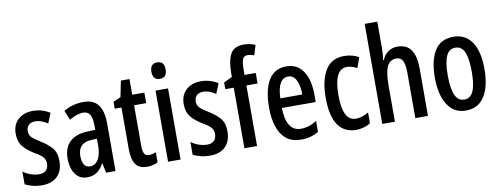

<svg xmlns="http://www.w3.org/2000/svg" viewBox="-63 -1096 3736 1436"><g transform="rotate(-10 1805.0 -377.5)"><path d="M319 -149Q319 -72 277 -31Q235 10 160 10Q122 10 89.5 1.5Q57 -7 32 -20V-117Q55 -99 88 -87Q121 -75 154 -75Q187 -75 205.5 -93Q224 -111 224 -145Q224 -173 206.5 -193.5Q189 -214 142 -240Q92 -270 62 -306.5Q32 -343 32 -405Q32 -471 74.5 -510.5Q117 -550 187 -550Q223 -550 255 -540.5Q287 -531 316 -513L285 -437Q263 -452 239 -461Q215 -470 190 -470Q159 -470 141.5 -453Q124 -436 124 -408Q124 -379 141.5 -360.5Q159 -342 207 -313Q257 -282 288 -246.5Q319 -211 319 -149Z M572 -550Q649 -550 684 -501.5Q719 -453 719 -362V0H647L632 -74H630Q608 -32 577.5 -11Q547 10 504 10Q461 10 434 -13Q407 -36 394.5 -73Q382 -110 382 -153Q382 -235 428 -279Q474 -323 560 -327L623 -330V-361Q623 -418 607 -445Q591 -472 555 -472Q510 -472 450 -437L421 -509Q488 -550 572 -550ZM579 -260Q479 -254 479 -156Q479 -67 539 -67Q578 -67 601 -105Q624 -143 624 -210V-262Z M988 -74Q1012 -74 1040 -86V-9Q1023 0 1002.5 5Q982 10 957 10Q899 10 872 -27.5Q845 -65 845 -142V-460H794V-512L851 -537L876 -659H941V-540H1033V-460H941V-150Q941 -112 951 -93Q961 -74 988 -74Z M1166 -746Q1220 -746 1220 -683Q1220 -621 1166 -621Q1112 -621 1112 -683Q1112 -746 1166 -746ZM1213 -540V0H1118V-540Z M1595 -149Q1595 -72 1553 -31Q1511 10 1436 10Q1398 10 1365.5 1.5Q1333 -7 1308 -20V-117Q1331 -99 1364 -87Q1397 -75 1430 -75Q1463 -75 1481.5 -93Q1500 -111 1500 -145Q1500 -173 1482.5 -193.5Q1465 -214 1418 -240Q1368 -270 1338 -306.5Q1308 -343 1308 -405Q1308 -471 1350.5 -510.5Q1393 -550 1463 -550Q1499 -550 1531 -540.5Q1563 -531 1592 -513L1561 -437Q1539 -452 1515 -461Q1491 -470 1466 -470Q1435 -470 1417.5 -453Q1400 -436 1400 -408Q1400 -379 1417.5 -360.5Q1435 -342 1483 -313Q1533 -282 1564 -246.5Q1595 -211 1595 -149Z M1879 -460H1794V0H1698V-460H1634V-511L1698 -542V-569Q1698 -665 1725.5 -715Q1753 -765 1826 -765Q1850 -765 1870 -761Q1890 -757 1914 -747L1891 -672Q1877 -677 1865 -679.5Q1853 -682 1841 -682Q1814 -682 1804 -658.5Q1794 -635 1794 -574V-540H1879Z M2112 -549Q2169 -549 2207 -518Q2245 -487 2264 -432.5Q2283 -378 2283 -309V-248H2026Q2029 -70 2141 -70Q2171 -70 2200.5 -79Q2230 -88 2261 -108V-25Q2203 10 2129 10Q2058 10 2015 -25.5Q1972 -61 1952 -123.5Q1932 -186 1932 -266Q1932 -403 1977.5 -476Q2023 -549 2112 -549ZM2112 -472Q2074 -472 2052 -435.5Q2030 -399 2027 -321H2194Q2194 -384 2174 -428Q2154 -472 2112 -472Z M2548 10Q2362 10 2362 -267Q2362 -397 2408 -473.5Q2454 -550 2550 -550Q2584 -550 2611.5 -542.5Q2639 -535 2662 -522L2634 -444Q2593 -466 2557 -466Q2459 -466 2459 -267Q2459 -73 2558 -73Q2604 -73 2655 -103V-22Q2632 -6 2603 2Q2574 10 2548 10Z M2841 -559Q2841 -509 2834 -469H2840Q2855 -508 2886 -529Q2917 -550 2956 -550Q3026 -550 3059 -502Q3092 -454 3092 -363V0H2996V-341Q2996 -406 2981.5 -435Q2967 -464 2933 -464Q2883 -464 2862 -418Q2841 -372 2841 -274V0H2745V-760H2841Z M3569 -271Q3569 -189 3549.5 -126Q3530 -63 3488 -26.5Q3446 10 3379 10Q3317 10 3275 -26Q3233 -62 3212.5 -125.5Q3192 -189 3192 -271Q3192 -401 3237.5 -475.5Q3283 -550 3381 -550Q3470 -550 3519.5 -479Q3569 -408 3569 -271ZM3290 -270Q3290 -173 3312 -123Q3334 -73 3381 -73Q3429 -73 3450.5 -122Q3472 -171 3472 -271Q3472 -369 3450.5 -418Q3429 -467 3381 -467Q3333 -467 3311.5 -418Q3290 -369 3290 -270Z"/></g></svg>

Font: Noto Sans Ethiopic ExtraCondensed Medium
Style: Regular
Weight: 500
Width: 2
Designer: Monotype Design Team
Foundry: Monotype Imaging Inc.
Version: Version 2.102; ttfautohint (v1.8.4.7-5d5b)